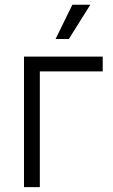

<svg xmlns="http://www.w3.org/2000/svg" viewBox="-20 -773 465 793"><path d="M404.3 -539.1V-478H144.5V0H79.1V-539.1ZM209.5 -611.8 278.8 -753.4H353L264.2 -611.8Z"/></svg>

Font: Inter 18pt Light
Style: Regular
Weight: 300
Designer: Rasmus Andersson
Foundry: rsms
Version: Version 4.001;git-66647c0bb